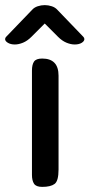

<svg xmlns="http://www.w3.org/2000/svg" viewBox="-40 -731 350 751"><path d="M189 -68Q189 -23 173.5 -11.5Q158 0 125 0Q101 0 93 -12.5Q85 -25 85 -47V-455Q85 -478 93 -490Q101 -502 125 -502Q189 -502 189 -435ZM135 -639 83 -587Q67 -571 50 -564Q33 -557 18 -557Q2 -557 -9 -563.5Q-20 -570 -20 -578Q-20 -583 -16 -587L86 -693Q94 -702 107.5 -706.5Q121 -711 135 -711Q149 -711 162.5 -706.5Q176 -702 184 -693L286 -587Q290 -583 290 -578Q290 -570 279.5 -563.5Q269 -557 252 -557Q237 -557 220 -564Q203 -571 187 -587Z"/></svg>

Font: Marmelad
Style: Regular
Weight: 400
Designer: Manvel Shmavonyan
Foundry: Cyreal
Version: Version 1.110; ttfautohint (v1.8.4.7-5d5b)